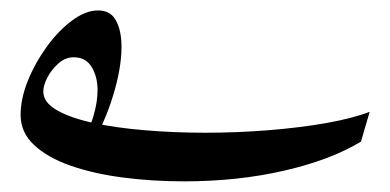

<svg xmlns="http://www.w3.org/2000/svg" viewBox="-20 -165 748 368"><path d="M332.5 182.6Q272 182.6 215.8 175.3Q159.7 168 115.5 152.6Q71.3 137.2 45.4 113Q19.5 88.9 19.5 55.2Q19.5 24.4 33.4 -10.3Q47.4 -44.9 69.6 -75.4Q91.8 -106 117.9 -125.5Q144 -145 168 -145Q191.9 -145 202.4 -125.5Q212.9 -106 212.9 -75.2Q212.9 -34.2 196.5 19Q180.2 72.3 152.8 116.7L136.7 105.5Q150.9 85 158.9 58.1Q167 31.2 167 7.3Q167 -17.6 155.8 -36.4Q144.5 -55.2 121.1 -55.2Q105.5 -55.2 92.3 -43.7Q79.1 -32.2 71 -16.8Q63 -1.5 63 10.3Q63 31.2 88.9 46.1Q114.7 61 158.7 70.6Q202.6 80.1 258.3 84.7Q314 89.4 373.5 89.4Q435.1 89.4 495.6 84.5Q556.2 79.6 606.7 70.6Q657.2 61.5 688.5 49.3L671.9 106.4Q613.8 141.6 524.7 162.1Q435.5 182.6 332.5 182.6Z"/></svg>

Font: Lateef Medium
Style: Regular
Weight: 500
Designer: SIL International
Foundry: SIL International
Version: Version 4.200